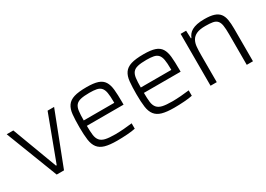

<svg xmlns="http://www.w3.org/2000/svg" viewBox="-8 -1072 2265 1635"><g transform="rotate(-30 1124.5 -255.0)"><path d="M227 0 30 -510H95L260 -69H267L432 -510H496L299 0Z M819 8Q745 8 701 -4.5Q657 -17 633.5 -47Q610 -77 603 -127.5Q596 -178 596 -254Q596 -326 601 -376.5Q606 -427 628 -458.5Q650 -490 694.5 -504Q739 -518 818 -518Q889 -518 929 -504.5Q969 -491 988.5 -460Q1008 -429 1013 -379Q1018 -329 1018 -256V-231H657Q657 -176 661.5 -140.5Q666 -105 683.5 -84Q701 -63 735.5 -55Q770 -47 831 -47Q868 -47 914.5 -50.5Q961 -54 998 -59V-6Q967 1 917 4.5Q867 8 819 8ZM957 -284V-295Q957 -351 951 -384.5Q945 -418 929 -435.5Q913 -453 885.5 -458.5Q858 -464 816 -464Q762 -464 730 -456.5Q698 -449 682 -429.5Q666 -410 661.5 -375Q657 -340 657 -284Z M1380 8Q1306 8 1262 -4.5Q1218 -17 1194.5 -47Q1171 -77 1164 -127.5Q1157 -178 1157 -254Q1157 -326 1162 -376.5Q1167 -427 1189 -458.5Q1211 -490 1255.5 -504Q1300 -518 1379 -518Q1450 -518 1490 -504.5Q1530 -491 1549.5 -460Q1569 -429 1574 -379Q1579 -329 1579 -256V-231H1218Q1218 -176 1222.5 -140.5Q1227 -105 1244.5 -84Q1262 -63 1296.5 -55Q1331 -47 1392 -47Q1429 -47 1475.5 -50.5Q1522 -54 1559 -59V-6Q1528 1 1478 4.5Q1428 8 1380 8ZM1518 -284V-295Q1518 -351 1512 -384.5Q1506 -418 1490 -435.5Q1474 -453 1446.5 -458.5Q1419 -464 1377 -464Q1323 -464 1291 -456.5Q1259 -449 1243 -429.5Q1227 -410 1222.5 -375Q1218 -340 1218 -284Z M2096 0V-301Q2096 -355 2091 -387Q2086 -419 2070.5 -436Q2055 -453 2027.5 -458Q2000 -463 1955 -463Q1899 -463 1868 -448.5Q1837 -434 1822 -407.5Q1807 -381 1804 -344.5Q1801 -308 1801 -264V0H1740V-510H1794L1797 -433H1802Q1809 -451 1821 -466.5Q1833 -482 1853.5 -493.5Q1874 -505 1904 -511.5Q1934 -518 1977 -518Q2035 -518 2070.5 -506.5Q2106 -495 2125 -471Q2144 -447 2150.5 -409.5Q2157 -372 2157 -320V0Z"/></g></svg>

Font: Azeri Sans Light
Style: Regular
Weight: 300
Designer: Hector Gatti & Omnibus-Type (original fonts) / Cristiano Sobral (main changes and remastering)
Version: Version 1.000; ttfautohint (v1.6)